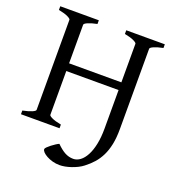

<svg xmlns="http://www.w3.org/2000/svg" viewBox="-143 -728 940 1028"><g transform="rotate(20 327.0 -214.5)"><path d="M24.4 0V-21Q57.6 -27.8 76.4 -35.9Q95.2 -43.9 95.2 -50.8V-564Q95.2 -569.8 77.4 -578.6Q59.6 -587.4 24.4 -594.2V-615.2H244.1V-594.2Q210.9 -587.4 192.1 -579.1Q173.3 -570.8 173.3 -564V-344.2H471.2V-564Q471.2 -569.8 453.4 -578.6Q435.5 -587.4 400.4 -594.2V-615.2H620.1V-594.2Q586.9 -587.4 568.1 -579.1Q549.3 -570.8 549.3 -564V-106Q549.3 -56.6 541.5 -19Q533.7 18.6 519.3 47.6Q504.9 76.7 484.9 99.1Q464.8 121.6 439.9 140.6Q426.8 150.9 410.2 159.2Q393.6 167.5 376.2 173.3Q358.9 179.2 342 182.4Q325.2 185.5 311.5 185.5Q290 185.5 270.8 180.2Q251.5 174.8 236.8 166.7Q222.2 158.7 213.6 149.7Q205.1 140.6 205.1 132.8Q205.1 128.4 212.9 120.6Q220.7 112.8 231.4 104.5Q242.2 96.2 253.4 88.9Q264.6 81.5 272 78.6Q298.3 105 320.8 116.9Q343.3 128.9 368.2 128.9Q389.2 128.9 408 114.7Q426.8 100.6 440.9 73.7Q455.1 46.9 463.1 8.1Q471.2 -30.8 471.2 -80.1V-300.3H173.3V-50.8Q173.3 -44.9 190.9 -36.4Q208.5 -27.8 244.1 -21V0Z"/></g></svg>

Font: Gentium Plus
Style: Regular
Weight: 400
Designer: J. Victor Gaultney, Annie Olsen, Iska Routamaa
Foundry: SIL International
Version: Version 1.510